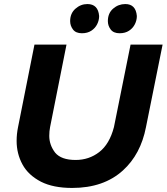

<svg xmlns="http://www.w3.org/2000/svg" viewBox="-20 -920 822 947"><path d="M384 -756Q354 -756 340 -774.5Q326 -793 326 -816Q326 -854 352 -877Q378 -900 411 -900Q464 -900 469 -841Q469 -820 459.2 -800.5Q449.5 -781 430.5 -768.5Q411.5 -756 384 -756ZM570 -756Q540 -756 526 -774.5Q512 -793 512 -816Q512 -855 538 -877.5Q564 -900 598 -900Q650 -900 655 -841Q655 -820 645.2 -800.5Q635.5 -781 616.5 -768.5Q597.5 -756 570 -756ZM336 7Q243 7 182.5 -23.5Q119.5 -56 90.8 -109Q62 -162 62 -225Q62 -259 69 -293L150 -700H308L227 -293Q223 -273 223 -250Q223 -205 252 -167Q282 -131 353 -131Q419 -131 469.5 -170Q520 -209 542 -293L624 -700H782L700 -293Q674 -159 586.5 -79.5Q491.5 7 336 7Z"/></svg>

Font: Argentum Sans SemiBold
Style: Italic
Weight: 600
Italic angle: -11°
Designer: Julieta Ulanovsky (font), Cristiano Sobral (main changes and remaster)
Foundry: Julieta Ulanovsky (font), Cristiano Sobral (main changes and remaster)
Version: Version 2.007;June 15, 2022;FontCreator 14.0.0.2814 64-bit; 